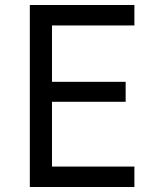

<svg xmlns="http://www.w3.org/2000/svg" viewBox="-20 -750 639 770"><path d="M99.6 0V-730H519V-647.9H188.5V-421.9H483.9V-341.8H188.5V-82H519V0Z"/></svg>

Font: UDEV Gothic 35
Style: Regular
Weight: 400
Version: v2.1.0; ttfautohint (v1.8.4.7-5d5b-dirty) -l 6 -r 45 -G 200 